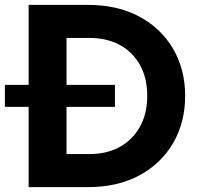

<svg xmlns="http://www.w3.org/2000/svg" viewBox="-51 -765 810 785"><path d="M66 0H309Q430 0 519 -48Q608 -96 657 -180.5Q706 -265 706 -373Q706 -481 657 -565Q608 -649 519 -697Q430 -745 309 -745H66V-418H-31V-328H66ZM221 -135V-328H419V-418H221V-610H313Q386 -610 439 -581Q492 -552 521.5 -499Q551 -446 551 -373Q551 -301 521.5 -247.5Q492 -194 439 -164.5Q386 -135 313 -135Z"/></svg>

Font: Plus Jakarta Sans ExtraBold
Style: Regular
Weight: 800
Designer: Gumpita Rahayu
Foundry: Tokotype
Version: Version 2.004; ttfautohint (v1.8.3)